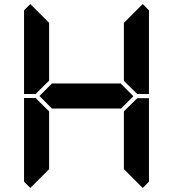

<svg xmlns="http://www.w3.org/2000/svg" viewBox="-20 -975 856 950"><path d="M577 -562 640 -499 579 -438H237L175 -500L237 -562ZM161 -515 157 -510H99V-924L130 -955L223 -862V-576ZM130 -45 99 -76V-490H157L161 -485L223 -424V-138ZM655 -485 659 -489H717V-76L686 -45L593 -138V-424ZM686 -955 717 -924V-510H659L655 -514L593 -575V-862Z"/></svg>

Font: DSEG7 Classic
Style: Bold
Weight: 700
Designer: Keshikan(Twitter:@keshinomi_88pro)
Version: Version 0.46